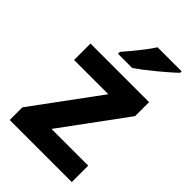

<svg xmlns="http://www.w3.org/2000/svg" viewBox="-228 -855 943 943"><g transform="rotate(45 244.0 -383.0)"><path d="M458 0H27V-88L280 -432H42V-546H449V-449L203 -114H458ZM455 -756Q441 -742 418 -722Q395 -702 368.5 -680Q342 -658 316.5 -638.5Q291 -619 272 -606H173V-619Q189 -638 210.5 -663.5Q232 -689 253 -716.5Q274 -744 288 -766H455Z"/></g></svg>

Font: Noto Sans Gurmukhi
Style: Regular
Weight: 400
Designer: Jelle Bosma - Monotype Design Team
Foundry: Monotype Imaging Inc.
Version: Version 2.003